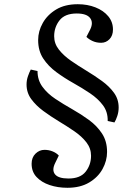

<svg xmlns="http://www.w3.org/2000/svg" viewBox="-20 -735 657 911"><path d="M543 -225Q543 -204 536.5 -184.5Q530 -165 523 -154L491 -161Q492 -204 468.5 -235.5Q445 -267 407 -292.5Q369 -318 327 -341.5Q285 -365 247 -393Q209 -421 185 -457.5Q161 -494 161 -545Q161 -587 183 -626Q205 -665 246.5 -690Q288 -715 349 -715Q395 -715 433 -700Q471 -685 493.5 -658Q516 -631 516 -595Q516 -566 499.5 -549Q483 -532 460 -532Q438 -532 420 -540Q402 -548 390 -560L408 -595Q424 -628 407.5 -649.5Q391 -671 344 -671Q288 -671 262.5 -638.5Q237 -606 237 -563Q237 -528 259.5 -499.5Q282 -471 316.5 -447Q351 -423 390 -399.5Q429 -376 464 -350.5Q499 -325 521 -294.5Q543 -264 543 -225ZM106 -334Q106 -355 113 -374.5Q120 -394 126 -405L158 -398Q158 -355 181.5 -323Q205 -291 242.5 -266Q280 -241 322.5 -217Q365 -193 402.5 -165.5Q440 -138 464 -101.5Q488 -65 488 -14Q488 28 466.5 67Q445 106 403 131Q361 156 300 156Q254 156 215.5 143Q177 130 153.5 105Q130 80 130 42Q130 12 148.5 -6Q167 -24 191 -24Q212 -24 230 -16.5Q248 -9 259 3L242 38Q225 72 241 92Q257 112 305 112Q361 112 386.5 79.5Q412 47 412 4Q412 -31 390 -59.5Q368 -88 333 -112Q298 -136 259 -159.5Q220 -183 185.5 -208.5Q151 -234 128.5 -264.5Q106 -295 106 -334Z"/></svg>

Font: Literata 36pt
Style: Italic
Weight: 400
Italic angle: -2°
Designer: Latin by Veronika Burian and Jose Scaglione. Greek by Irene Vlachou. Cyrillic by Vera Evstafieva
Foundry: TypeTogether
Version: Version 3.002